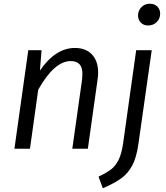

<svg xmlns="http://www.w3.org/2000/svg" viewBox="-20 -794 887 1025"><path d="M504 -406Q504 -390 501 -370L449 0H366L418 -368Q420 -390 420 -398Q420 -435 404 -451.5Q388 -468 358 -468Q270 -468 184 -315L140 0H57L131 -526H202L193 -417Q276 -538 380 -538Q438 -538 471 -503Q504 -468 504 -406ZM506 149Q548 129 572 111Q596 93 612.5 60.5Q629 28 637 -27L707 -526H790L719 -26Q709 46 686.5 88.5Q664 131 628 157.5Q592 184 529 211ZM717 -711Q717 -738 735 -756Q753 -774 780 -774Q805 -774 820 -759Q835 -744 835 -721Q835 -694 816.5 -676Q798 -658 771 -658Q747 -658 732 -673Q717 -688 717 -711Z"/></svg>

Font: FiraGO Book
Style: Italic
Weight: 350
Italic angle: -8°
Designer: bBox Type GmbH
Foundry: bBox Type GmbH
Version: Version 1.001